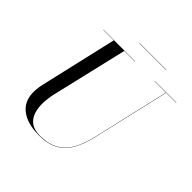

<svg xmlns="http://www.w3.org/2000/svg" viewBox="-221 -1029 1220 1220"><g transform="rotate(45 389.5 -418.5)"><path d="M348 -852H588V-850H348ZM124 -750H409V-748H313.5L194 -240Q183 -193 181.8 -148.2Q180.5 -103.5 192.8 -67.2Q205 -31 234.5 -9.5Q264 12 314 12Q391 12 440.8 -16.8Q490.5 -45.5 520.5 -99.5Q550.5 -153.5 568 -230L687.5 -748H584V-750H779V-748H689.5L570 -230Q552 -151.5 521.2 -96.8Q490.5 -42 439.2 -13.5Q388 15 309 15Q187 15 128.8 -46Q70.5 -107 99 -230L218.5 -748H124Z"/></g></svg>

Font: Bodoni* 96pt
Style: Italic
Weight: 400
Italic angle: -13°
Version: Version 2.3